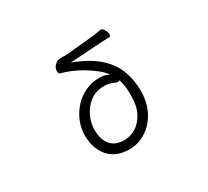

<svg xmlns="http://www.w3.org/2000/svg" viewBox="-143 -940 1286 1187"><g transform="rotate(-30 500.0 -347.0)"><path d="M687 -712Q699 -712 709.5 -693Q720 -674 720 -660Q720 -645 709 -645Q690 -645 660.5 -643.5Q631 -642 606 -640L426 -628Q455 -618 501 -595.5Q547 -573 587 -541Q658 -483 685.5 -412.5Q713 -342 713 -261Q713 -177 679.5 -114.5Q646 -52 591.5 -17Q537 18 472 18Q378 18 326.5 -41Q275 -100 275 -194Q275 -244 294 -291Q313 -338 347 -376Q381 -414 428.5 -436.5Q476 -459 533 -459Q569 -459 600 -442Q579 -470 546 -496Q513 -522 475.5 -544Q438 -566 403 -580.5Q368 -595 342 -601Q324 -604 324 -625Q324 -648 340.5 -664.5Q357 -681 370 -682Q387 -684 400 -684Q403 -684 406 -683.5Q409 -683 412 -683Q425 -683 443 -685L602 -700Q625 -702 646.5 -705.5Q668 -709 685 -712ZM646 -275Q646 -304 643 -331Q640 -358 631 -383Q625 -379 617 -379Q615 -379 612 -379.5Q609 -380 607 -381Q590 -389 571 -394.5Q552 -400 531 -400Q471 -400 429.5 -368.5Q388 -337 366 -289.5Q344 -242 344 -194Q344 -127 376 -87Q408 -47 474 -47Q517 -47 555.5 -70.5Q594 -94 619.5 -141Q645 -188 646 -257Z"/></g></svg>

Font: Klee One SemiBold
Style: Regular
Weight: 600
Designer: Fontworks Inc.
Foundry: Fontworks Inc.
Version: Version 1.00;January 12, 2022;FontCreator 13.0.0.2683 64-bit